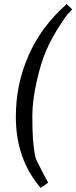

<svg xmlns="http://www.w3.org/2000/svg" viewBox="-20 -789 375 944"><path d="M142 -106Q149 -27 157 -8Q159 0 202 82L217 109L180 135Q58 -7 58 -213Q57 -372 120 -515.5Q183 -659 308 -769L335 -743Q327 -735 313.5 -720Q300 -705 266.5 -652Q233 -599 207 -540Q181 -481 160 -386.5Q139 -292 139 -221Q139 -150 142 -106Z"/></svg>

Font: Andada
Style: Italic
Weight: 400
Italic angle: -8.29999°
Designer: Carolina Giovagnoli
Foundry: Carolina Giovagnoli
Version: Version 1.003